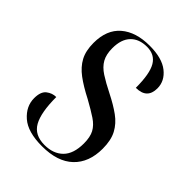

<svg xmlns="http://www.w3.org/2000/svg" viewBox="-167 -628 722 722"><g transform="rotate(45 193.5 -267.0)"><path d="M184 10Q108 10 71.5 -22Q35 -54 35 -97Q35 -132 52.5 -145.5Q70 -159 91 -159Q91 -77 112.5 -38.5Q134 0 187 0Q234 0 261 -27Q288 -54 288 -109Q288 -143 277 -163.5Q266 -184 242 -200Q218 -216 180 -237Q135 -260 105.5 -282Q76 -304 61 -332Q46 -360 46 -402Q46 -472 88 -508Q130 -544 203 -544Q269 -544 303 -517Q337 -490 337 -451Q337 -395 278 -395Q278 -470 259 -502Q240 -534 199 -534Q157 -534 133.5 -509.5Q110 -485 110 -438Q110 -405 122 -383.5Q134 -362 159.5 -345.5Q185 -329 223 -310Q263 -290 292 -269Q321 -248 336.5 -219Q352 -190 352 -145Q352 -72 309 -31Q266 10 184 10Z"/></g></svg>

Font: Noto Serif Display Condensed
Style: Regular
Weight: 400
Width: 3
Designer: Monotype Design Team
Foundry: Monotype Imaging Inc.
Version: Version 2.009